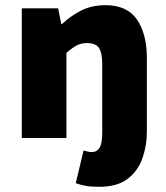

<svg xmlns="http://www.w3.org/2000/svg" viewBox="-20 -532 640 740"><path d="M362 188Q329 188 308.5 184Q288 180 272 174L302 48Q312 51 319 52.5Q326 54 334 54Q354 54 364 37Q374 20 374 -20V-286Q374 -328 361.5 -347Q349 -366 316 -366Q292 -366 274 -356Q256 -346 236 -328V0H64V-500H204L216 -440H220Q250 -469 291 -490.5Q332 -512 387 -512Q470 -512 508 -456.5Q546 -401 546 -308V-26Q546 30 528.5 79Q511 128 471 158Q431 188 362 188Z"/></svg>

Font: Source Code Pro ExtraLight Black
Style: Regular
Weight: 900
Monospace: yes
Version: Version 1.018;hotconv 1.0.116;makeotfexe 2.5.65601